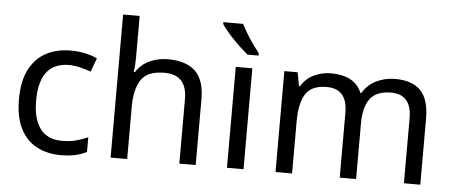

<svg xmlns="http://www.w3.org/2000/svg" viewBox="-51 -886 2393 1016"><g transform="rotate(5 1145.5 -378.0)"><path d="M300 10Q229 10 173.5 -19Q118 -48 86.5 -109Q55 -170 55 -265Q55 -364 88 -426Q121 -488 177.5 -517Q234 -546 306 -546Q347 -546 385 -537.5Q423 -529 447 -517L420 -444Q396 -453 364 -461Q332 -469 304 -469Q146 -469 146 -266Q146 -169 184.5 -117.5Q223 -66 299 -66Q343 -66 376.5 -75Q410 -84 438 -97V-19Q411 -5 378.5 2.5Q346 10 300 10Z M653 -537Q653 -518 651.5 -498Q650 -478 648 -462H654Q680 -503 724.5 -524Q769 -545 821 -545Q919 -545 968 -498.5Q1017 -452 1017 -349V0H930V-343Q930 -472 810 -472Q720 -472 686.5 -421.5Q653 -371 653 -277V0H565V-760H653Z M1271 0H1183V-536H1271ZM1202 -766Q1213 -744 1229.5 -716.5Q1246 -689 1264.5 -663Q1283 -637 1298 -618V-606H1239Q1222 -620 1201 -639.5Q1180 -659 1159.5 -680.5Q1139 -702 1122.5 -722Q1106 -742 1097 -756V-766Z M2029 -546Q2120 -546 2165 -499.5Q2210 -453 2210 -349V0H2123V-345Q2123 -472 2014 -472Q1936 -472 1902.5 -427Q1869 -382 1869 -296V0H1782V-345Q1782 -472 1672 -472Q1591 -472 1560 -422Q1529 -372 1529 -278V0H1441V-536H1512L1525 -463H1530Q1555 -505 1597.5 -525.5Q1640 -546 1688 -546Q1750 -546 1791.5 -524Q1833 -502 1852 -456H1857Q1884 -502 1930.5 -524Q1977 -546 2029 -546Z"/></g></svg>

Font: Noto Sans New Tai Lue
Style: Regular
Weight: 400
Designer: Monotype Design Team
Foundry: Monotype Imaging Inc.
Version: Version 2.003